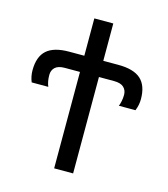

<svg xmlns="http://www.w3.org/2000/svg" viewBox="-107 -798 771 883"><g transform="rotate(15 278.0 -357.0)"><path d="M395 -536.1Q467.8 -536.1 502 -505.6Q536.1 -475.1 536.1 -410.2Q536.1 -382.3 524.9 -355H445.8Q449.2 -361.8 452.6 -377.2Q456.1 -392.6 456.1 -409.2Q456.1 -431.6 441.4 -445.3Q426.8 -459 395 -459H323.2V0H232.9V-459H161.1Q129.4 -459 114.7 -445.3Q100.1 -431.6 100.1 -409.2Q100.1 -377.9 109.9 -355H30.8Q20 -381.3 20 -410.2Q20 -475.1 54.2 -505.6Q88.4 -536.1 161.1 -536.1H232.9V-713.9H323.2V-536.1Z"/></g></svg>

Font: Noto Sans Southeast Asian
Style: Regular
Weight: 400
Designer: Monotype Design Team
Foundry: Monotype Imaging Inc.
Version: Version 1.06 uh; ttfautohint (v1.4.1)